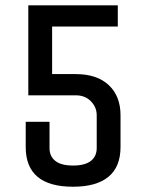

<svg xmlns="http://www.w3.org/2000/svg" viewBox="-20 -690 550 725"><path d="M255.9 15.1Q77.1 15.1 77.1 -134.8V-230H167V-130.9Q167 -99.6 189 -82.3Q210.9 -64.9 255.9 -64.9Q300.8 -64.9 323 -82.3Q345.2 -99.6 345.2 -130.9V-254.9Q345.2 -285.2 323.2 -307.6Q301.3 -330.1 266.1 -330.1H86.9V-669.9H424.8V-589.8H176.8V-410.2H266.1Q346.2 -410.2 390.6 -368.7Q435.1 -327.1 435.1 -254.9V-134.8Q435.1 -60.1 389.6 -22.5Q344.2 15.1 255.9 15.1Z"/></svg>

Font: Unica One
Style: Bold
Weight: 400
Designer: Eduardo Rodriguez Tunni
Foundry: Eduardo Rodriguez Tunni
Version: Version 1.001